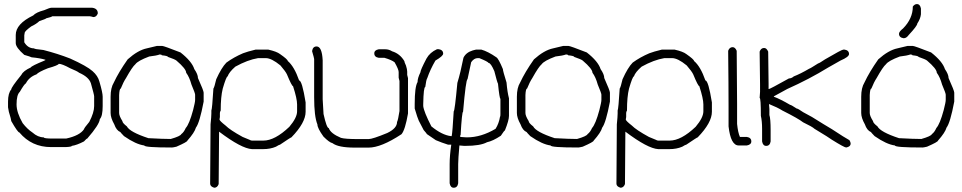

<svg xmlns="http://www.w3.org/2000/svg" viewBox="-20 -713 4625 923"><path d="M227.5 -675.8H422.9Q450.2 -672.4 450.2 -648.4Q443.8 -630.9 428.7 -630.9Q416 -634.8 411.1 -634.8H231.4Q227.1 -630.9 202.1 -625Q202.1 -622.6 168.9 -611.3Q154.8 -597.7 129.9 -585.9Q98.6 -563 98.6 -554.7L96.7 -543V-509.8Q114.3 -480.5 143.6 -480.5Q143.6 -477.1 188.5 -472.7Q257.3 -455.1 317.4 -431.6Q398.4 -395 424.8 -371.1Q450.7 -348.6 458 -320.3Q473.6 -267.6 473.6 -248V-203.1Q473.6 -154.8 460 -140.6Q458 -114.3 399.4 -46.9Q396 -46.9 383.8 -33.2Q349.1 -15.1 325.2 -11.7Q325.2 -7.3 295.9 -5.9H225.6Q132.3 -5.9 73.2 -76.2Q65.4 -76.2 34.2 -130.9Q34.2 -137.7 22.5 -175.8Q22.5 -178.2 18.6 -197.3V-224.6Q18.6 -265.1 34.2 -283.2Q34.2 -293.5 83 -353.5Q91.8 -372.1 127.9 -388.7Q131.8 -396.5 194.3 -421.9Q194.3 -423.8 198.2 -423.8V-425.8Q172.9 -433.6 131.8 -437.5Q127 -440.4 96.7 -449.2Q55.7 -484.9 55.7 -505.9V-544.9Q55.7 -598.1 139.6 -638.7Q153.3 -653.8 192.4 -664.1Q219.2 -675.8 227.5 -675.8ZM262.7 -406.2Q259.8 -398.9 210 -384.8Q165.5 -367.2 155.3 -355.5Q120.1 -342.8 104.5 -312.5Q96.2 -308.1 75.2 -271.5Q59.6 -257.3 59.6 -210.9Q59.6 -171.9 88.9 -121.1Q111.3 -92.3 135.7 -76.2Q162.1 -52.7 190.4 -52.7Q190.4 -46.9 233.4 -46.9H297.9Q363.3 -61 383.8 -91.8Q383.8 -96.7 409.2 -127Q432.6 -171.9 432.6 -203.1V-250Q432.6 -257.3 417 -312.5Q407.2 -342.8 360.4 -363.3Q352.1 -370.6 317.4 -384.8Q278.3 -406.2 262.7 -406.2Z M734.4 -492.2H759.8Q767.6 -492.2 847.7 -460.9Q902.3 -418 914.1 -380.9Q931.6 -355.5 931.6 -337.9Q959 -276.9 959 -267.6V-224.6Q939.5 -122.1 921.9 -99.6Q915.5 -76.2 880.9 -37.1Q880.9 -30.8 828.1 -7.8Q811.5 -3.9 806.6 -3.9Q673.8 -3.9 673.8 -13.7Q633.8 -18.6 576.2 -58.6Q559.1 -76.2 558.6 -78.1Q539.6 -85.9 529.3 -115.2Q511.7 -146.5 511.7 -169.9V-248Q511.7 -291 527.3 -316.4Q550.8 -366.7 593.8 -427.7Q643.1 -471.7 685.5 -480.5ZM552.7 -255.9V-169.9Q552.7 -155.8 568.4 -130.9Q568.4 -122.1 589.8 -105.5Q604 -78.1 693.4 -48.8Q764.6 -44.9 800.8 -44.9Q847.2 -58.1 851.6 -68.4Q863.8 -77.1 873 -97.7Q890.1 -116.7 908.2 -183.6Q918 -221.7 918 -232.4V-257.8Q918 -265.1 900.4 -306.6Q890.6 -342.3 875 -363.3Q875 -381.8 828.1 -421.9Q821.3 -427.7 787.1 -439.5Q787.1 -444.3 757.8 -447.3Q757.8 -450.7 748 -451.2Q731.9 -445.3 697.3 -441.4Q642.6 -420.9 630.9 -404.3Q616.2 -392.1 585.9 -337.9Q573.2 -318.8 560.5 -287.1Q554.2 -287.1 552.7 -255.9Z M1209 -474.6H1269.5Q1310.5 -465.3 1326.2 -453.1Q1363.3 -427.2 1363.3 -419.9Q1394.5 -393.6 1418 -326.2Q1432.1 -326.2 1449.2 -220.7V-175.8Q1449.2 -123 1380.9 -52.7Q1377.9 -52.7 1326.2 -17.6Q1322.3 -17.6 1306.6 -7.8Q1279.8 3.9 1244.1 3.9H1191.4Q1140.6 1 1033.2 -80.1V-78.1Q1031.2 89.8 1031.2 171.9Q1024.9 189.5 1009.8 189.5Q990.2 183.6 990.2 169.9Q992.2 -85.4 992.2 -115.2Q996.1 -152.8 996.1 -168V-181.6Q1000 -189.9 1005.9 -287.1Q1010.7 -293.5 1019.5 -332Q1044.9 -388.2 1068.4 -412.1Q1104 -438 1148.4 -457Q1168.5 -464.8 1209 -474.6ZM1041 -181.6Q1037.1 -175.3 1037.1 -169.9V-150.4L1035.2 -138.7Q1035.2 -132.3 1064.5 -109.4Q1085 -88.4 1146.5 -54.7L1179.7 -41Q1186 -37.1 1191.4 -37.1H1246.1Q1301.3 -37.1 1371.1 -103.5Q1408.2 -147.5 1408.2 -177.7V-210.9Q1408.2 -238.8 1388.7 -298.8Q1382.8 -298.8 1359.4 -355.5Q1352.5 -370.1 1328.1 -398.4Q1285.2 -433.6 1257.8 -433.6H1220.7Q1170.4 -425.3 1111.3 -392.6Q1081.1 -366.2 1074.2 -345.7Q1067.9 -345.7 1050.8 -287.1Q1041 -248 1041 -181.6Z M1502 -489.7Q1527.8 -489.7 1531.2 -423.3V-235.8Q1535.2 -172.9 1535.2 -167.5V-165.5Q1550.3 -97.2 1560.5 -97.2Q1569.3 -71.3 1619.1 -50.3Q1639.6 -44.4 1701.2 -44.4H1752Q1771 -44.4 1841.8 -73.7Q1888.7 -96.2 1888.7 -126.5Q1894 -136.7 1900.4 -179.2V-323.7Q1900.4 -325.7 1896.5 -339.4V-366.7Q1896.5 -379.4 1877 -413.6Q1862.8 -424.8 1828.1 -435.1H1800.8Q1779.3 -438.5 1779.3 -456.5Q1779.3 -472.2 1800.8 -476.1H1832Q1849.6 -476.1 1865.2 -466.3Q1902.3 -455.1 1923.8 -419.4Q1923.8 -414.6 1931.6 -397.9Q1937.5 -379.4 1937.5 -368.7V-353Q1941.4 -339.4 1941.4 -337.4V-167.5Q1927.7 -88.4 1910.2 -67.9Q1812.5 -3.4 1752 -3.4H1685.5Q1606 -3.4 1578.1 -24.9Q1563.5 -27.8 1535.2 -56.2Q1505.9 -96.7 1505.9 -114.7Q1490.2 -153.3 1490.2 -245.6V-429.2Q1490.2 -433.1 1480.5 -466.3V-468.3Q1483.9 -489.7 1502 -489.7Z M2088.9 -476.6Q2110.4 -473.1 2110.4 -455.1Q2110.4 -443.4 2073.2 -421.9Q2047.9 -378.4 2034.2 -337.9Q2028.8 -330.1 2024.4 -294.9Q2016.1 -294.9 2014.6 -212.9V-203.1Q2017.6 -175.8 2053.7 -105.5Q2104.5 -64 2147.5 -58.6H2151.4Q2155.3 -77.1 2161.1 -177.7Q2166 -177.7 2178.7 -314.5Q2193.8 -363.8 2208 -435.5Q2220.2 -460.9 2252.9 -470.7Q2254.9 -470.7 2268.6 -474.6H2293.9Q2326.2 -465.3 2366.2 -437.5Q2376.5 -431.6 2397.5 -380.9Q2397.5 -372.6 2415 -316.4Q2418.9 -270 2426.8 -240.2V-156.2Q2426.8 -134.3 2407.2 -85.9Q2404.3 -85.9 2387.7 -60.5Q2349.6 -35.2 2321.3 -29.3Q2289.1 -11.7 2215.8 -11.7H2211.9L2188.5 -13.7Q2182.6 52.7 2182.6 76.2V168Q2179.2 189.5 2161.1 189.5Q2145.5 189.5 2141.6 168V76.2Q2141.6 35.2 2149.4 -17.6H2133.8Q2103 -27.3 2075.2 -39.1L2032.2 -68.4Q2032.2 -70.3 2016.6 -87.9L1993.2 -132.8Q1987.3 -145 1973.6 -191.4V-212.9Q1973.6 -295.9 1987.3 -318.4Q1987.3 -337.4 2001 -365.2Q2001 -376 2030.3 -431.6Q2046.4 -460.9 2081.1 -476.6ZM2192.4 -56.6V-54.7Q2211.9 -52.7 2221.7 -52.7H2225.6Q2293 -52.7 2362.3 -93.8Q2378.4 -119.1 2383.8 -152.3Q2385.7 -152.3 2385.7 -164.1V-238.3Q2381.3 -238.3 2374 -310.5Q2369.6 -318.4 2356.4 -371.1Q2339.4 -410.2 2329.1 -410.2Q2325.2 -417 2284.2 -433.6H2276.4Q2258.8 -433.6 2245.1 -414.1L2227.5 -332Q2219.7 -332 2206.1 -175.8Q2200.7 -175.8 2194.3 -64.5Q2192.4 -64.5 2192.4 -56.6Z M2687.5 -492.2H2712.9Q2720.7 -492.2 2800.8 -460.9Q2855.5 -418 2867.2 -380.9Q2884.8 -355.5 2884.8 -337.9Q2912.1 -276.9 2912.1 -267.6V-224.6Q2892.6 -122.1 2875 -99.6Q2868.7 -76.2 2834 -37.1Q2834 -30.8 2781.2 -7.8Q2764.6 -3.9 2759.8 -3.9Q2627 -3.9 2627 -13.7Q2586.9 -18.6 2529.3 -58.6Q2512.2 -76.2 2511.7 -78.1Q2492.7 -85.9 2482.4 -115.2Q2464.8 -146.5 2464.8 -169.9V-248Q2464.8 -291 2480.5 -316.4Q2503.9 -366.7 2546.9 -427.7Q2596.2 -471.7 2638.7 -480.5ZM2505.9 -255.9V-169.9Q2505.9 -155.8 2521.5 -130.9Q2521.5 -122.1 2543 -105.5Q2557.1 -78.1 2646.5 -48.8Q2717.8 -44.9 2753.9 -44.9Q2800.3 -58.1 2804.7 -68.4Q2816.9 -77.1 2826.2 -97.7Q2843.3 -116.7 2861.3 -183.6Q2871.1 -221.7 2871.1 -232.4V-257.8Q2871.1 -265.1 2853.5 -306.6Q2843.8 -342.3 2828.1 -363.3Q2828.1 -381.8 2781.2 -421.9Q2774.4 -427.7 2740.2 -439.5Q2740.2 -444.3 2710.9 -447.3Q2710.9 -450.7 2701.2 -451.2Q2685.1 -445.3 2650.4 -441.4Q2595.7 -420.9 2584 -404.3Q2569.3 -392.1 2539.1 -337.9Q2526.4 -318.8 2513.7 -287.1Q2507.3 -287.1 2505.9 -255.9Z M3162.1 -474.6H3222.7Q3263.7 -465.3 3279.3 -453.1Q3316.4 -427.2 3316.4 -419.9Q3347.7 -393.6 3371.1 -326.2Q3385.3 -326.2 3402.3 -220.7V-175.8Q3402.3 -123 3334 -52.7Q3331.1 -52.7 3279.3 -17.6Q3275.4 -17.6 3259.8 -7.8Q3232.9 3.9 3197.3 3.9H3144.5Q3093.8 1 2986.3 -80.1V-78.1Q2984.4 89.8 2984.4 171.9Q2978 189.5 2962.9 189.5Q2943.4 183.6 2943.4 169.9Q2945.3 -85.4 2945.3 -115.2Q2949.2 -152.8 2949.2 -168V-181.6Q2953.1 -189.9 2959 -287.1Q2963.9 -293.5 2972.7 -332Q2998 -388.2 3021.5 -412.1Q3057.1 -438 3101.6 -457Q3121.6 -464.8 3162.1 -474.6ZM2994.1 -181.6Q2990.2 -175.3 2990.2 -169.9V-150.4L2988.3 -138.7Q2988.3 -132.3 3017.6 -109.4Q3038.1 -88.4 3099.6 -54.7L3132.8 -41Q3139.2 -37.1 3144.5 -37.1H3199.2Q3254.4 -37.1 3324.2 -103.5Q3361.3 -147.5 3361.3 -177.7V-210.9Q3361.3 -238.8 3341.8 -298.8Q3335.9 -298.8 3312.5 -355.5Q3305.7 -370.1 3281.2 -398.4Q3238.3 -433.6 3210.9 -433.6H3173.8Q3123.5 -425.3 3064.5 -392.6Q3034.2 -366.2 3027.3 -345.7Q3021 -345.7 3003.9 -287.1Q2994.1 -248 2994.1 -181.6Z M3502 -486.3Q3514.2 -486.3 3521.5 -468.8Q3523.4 -304.2 3523.4 -212.9V-117.2Q3527.8 -74.7 3537.1 -54.7H3570.3Q3591.8 -51.3 3591.8 -33.2Q3591.8 -17.6 3570.3 -13.7H3531.2Q3492.7 -13.7 3482.4 -105.5V-197.3Q3482.4 -302.2 3480.5 -468.8Q3486.8 -486.3 3502 -486.3Z M3653.3 -482.4Q3665.5 -482.4 3672.9 -464.8Q3674.8 -366.2 3674.8 -310.5V-285.2H3676.8Q3681.6 -285.2 3772.5 -335.9Q3784.7 -335.9 3795.9 -345.7Q3828.6 -358.4 3870.1 -382.8Q3873.5 -382.8 3913.1 -408.2Q3917.5 -408.2 3946.3 -427.7Q4026.4 -474.6 4034.2 -474.6H4040Q4061.5 -471.2 4061.5 -453.1Q4061.5 -439.5 4020.5 -421.9L3961.9 -388.7Q3869.6 -332 3764.6 -285.2L3700.2 -250V-248Q3730 -237.3 3778.3 -209Q3783.2 -209 3809.6 -191.4Q3815.9 -191.4 3840.8 -173.8L3883.8 -150.4Q3942.9 -113.3 3979.5 -91.8Q4042.5 -50.3 4063.5 -39.1Q4069.3 -29.3 4069.3 -23.4Q4069.3 -7.8 4047.9 -3.9Q4039.1 -3.9 3979.5 -41Q3969.2 -49.3 3895.5 -93.8Q3885.7 -103.5 3840.8 -125Q3817.9 -143.1 3741.2 -181.6Q3718.3 -196.3 3676.8 -212.9L3678.7 -189.5V-160.2Q3684.6 -142.1 3684.6 -87.9V-33.2Q3681.2 -11.7 3663.1 -11.7Q3647.5 -11.7 3643.6 -33.2V-93.8Q3643.6 -130.9 3637.7 -156.2Q3637.7 -242.2 3631.8 -242.2Q3633.8 -261.7 3633.8 -271.5V-306.6Q3633.8 -359.4 3631.8 -464.8Q3638.2 -482.4 3653.3 -482.4Z M4342.8 -492.2H4368.2Q4376 -492.2 4456.1 -460.9Q4510.7 -418 4522.5 -380.9Q4540 -355.5 4540 -337.9Q4567.4 -276.9 4567.4 -267.6V-224.6Q4547.9 -122.1 4530.3 -99.6Q4523.9 -76.2 4489.3 -37.1Q4489.3 -30.8 4436.5 -7.8Q4419.9 -3.9 4415 -3.9Q4282.2 -3.9 4282.2 -13.7Q4242.2 -18.6 4184.6 -58.6Q4167.5 -76.2 4167 -78.1Q4147.9 -85.9 4137.7 -115.2Q4120.1 -146.5 4120.1 -169.9V-248Q4120.1 -291 4135.7 -316.4Q4159.2 -366.7 4202.1 -427.7Q4251.5 -471.7 4293.9 -480.5ZM4161.1 -255.9V-169.9Q4161.1 -155.8 4176.8 -130.9Q4176.8 -122.1 4198.2 -105.5Q4212.4 -78.1 4301.8 -48.8Q4373 -44.9 4409.2 -44.9Q4455.6 -58.1 4460 -68.4Q4472.2 -77.1 4481.4 -97.7Q4498.5 -116.7 4516.6 -183.6Q4526.4 -221.7 4526.4 -232.4V-257.8Q4526.4 -265.1 4508.8 -306.6Q4499 -342.3 4483.4 -363.3Q4483.4 -381.8 4436.5 -421.9Q4429.7 -427.7 4395.5 -439.5Q4395.5 -444.3 4366.2 -447.3Q4366.2 -450.7 4356.4 -451.2Q4340.3 -445.3 4305.7 -441.4Q4251 -420.9 4239.3 -404.3Q4224.6 -392.1 4194.3 -337.9Q4181.6 -318.8 4168.9 -287.1Q4162.6 -287.1 4161.1 -255.9ZM4387.7 -693.4Q4403.3 -693.4 4407.2 -671.9V-644.5Q4404.8 -622.6 4389.6 -599.6Q4389.6 -588.9 4348.6 -544.9Q4337.4 -529.3 4325.2 -529.3H4323.2Q4301.8 -532.7 4301.8 -550.8Q4302.2 -561.5 4321.3 -576.2Q4368.2 -624 4368.2 -681.6Q4377 -693.4 4387.7 -693.4Z"/></svg>

Font: CEF Fonts CJK
Style: Regular
Weight: 400
Designer: PartyBoss (派对大魔王)
Version: Release 2.25